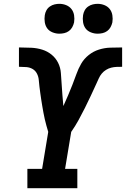

<svg xmlns="http://www.w3.org/2000/svg" viewBox="-20 -983 658 1003"><path d="M123 0V-101H200L232 -294Q227 -310 222.5 -326.5Q218 -343 214 -360Q210 -377 207 -394Q204 -411 201 -428Q198 -445 195.5 -462Q193 -479 190.5 -496.5Q188 -514 186 -531Q184 -548 182.5 -565.5Q181 -583 173 -598.5Q165 -614 150.5 -622.5Q136 -631 118 -632.5Q100 -634 82 -634Q82 -634 81.5 -634Q81 -634 81 -634H79V-735H81Q82 -735 82.5 -735Q83 -735 83 -735H85Q85 -735 85.5 -735Q86 -735 86 -735Q115 -735 144.5 -733.5Q174 -732 201 -723.5Q228 -715 249.5 -697.5Q271 -680 283.5 -655Q296 -630 298 -601.5Q300 -573 302 -544Q304 -515 306 -486.5Q308 -458 311 -429Q324 -457 335.5 -484.5Q347 -512 358 -539.5Q369 -567 379 -595.5Q389 -624 404 -650Q419 -676 443.5 -695.5Q468 -715 497 -724Q526 -733 554.5 -734Q583 -735 612 -735Q612 -735 612 -735Q612 -735 613 -735H614Q615 -735 616 -735Q617 -735 618 -735V-634H617Q603 -634 589 -633.5Q575 -633 561 -629.5Q547 -626 534 -618Q521 -610 511.5 -598.5Q502 -587 496 -573.5Q490 -560 484 -547Q469 -514 454 -482Q439 -450 423 -418Q407 -386 390 -355Q373 -324 352 -294L320 -101H384V0ZM490 -807Q472 -807 454.5 -814Q437 -821 427 -834.5Q417 -848 414 -866.5Q411 -885 414 -904Q416 -917 422.5 -929Q429 -941 440.5 -949Q452 -957 465 -960Q478 -963 490 -963Q509 -963 526 -956Q543 -949 553.5 -935.5Q564 -922 567 -903.5Q570 -885 567 -866Q564 -853 557.5 -841Q551 -829 540 -821Q529 -813 516 -810Q503 -807 490 -807ZM290 -807Q272 -807 254.5 -814Q237 -821 227 -834.5Q217 -848 214 -866.5Q211 -885 214 -904Q216 -917 222.5 -929Q229 -941 240.5 -949Q252 -957 265 -960Q278 -963 290 -963Q309 -963 326 -956Q343 -949 353.5 -935.5Q364 -922 367 -903.5Q370 -885 367 -866Q364 -853 357.5 -841Q351 -829 340 -821Q329 -813 316 -810Q303 -807 290 -807Z"/></svg>

Font: Iosevka Slab Extended
Style: Bold Italic
Weight: 700
Width: 7
Italic angle: -9°
Monospace: yes
Designer: Belleve Invis
Foundry: Belleve Invis
Version: Version 11.1.0; ttfautohint (v1.8.3)